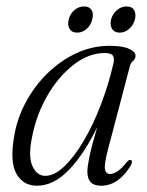

<svg xmlns="http://www.w3.org/2000/svg" viewBox="-20 -584 470 612"><path d="M324.5 -109Q312 -61.5 314.5 -45.5Q317 -29.5 331 -29.5Q341.5 -29.5 354 -37.5Q366.5 -45.5 385 -68Q391.5 -76 397 -74Q404 -71 397 -56.5Q357.5 8 302 8Q258.5 8 258.5 -36.5Q258.5 -52.5 265 -84.5Q271.5 -116.5 290 -179Q246.5 -90 198.2 -41Q150 8 98 8Q53.5 8 32.2 -30.5Q11 -69 25 -148.5Q34 -205 61.5 -256.8Q89 -308.5 130.2 -349.2Q171.5 -390 222.5 -414Q273.5 -438 329.5 -438Q370 -438 391.2 -428.5Q412.5 -419 412 -406Q412 -396.5 404.2 -390Q396.5 -383.5 394 -373ZM81.5 -143.5Q69.5 -84 83.8 -53.8Q98 -23.5 124 -23.5Q153 -23.5 184.5 -53.2Q216 -83 246.2 -134Q276.5 -185 301.2 -249.5Q326 -314 342 -383.5Q345 -399 339.5 -407Q334 -415 313.5 -415Q263 -415 214.8 -377.8Q166.5 -340.5 130.8 -278.8Q95 -217 81.5 -143.5ZM226 -480Q209 -480 201.8 -492Q194.5 -504 199 -522Q203.5 -540 217.2 -551.8Q231 -563.5 248 -563.5Q265 -563.5 272 -551.8Q279 -540 274 -522Q270 -504.5 256.5 -492.2Q243 -480 226 -480ZM361.5 -480Q344.5 -480 337.2 -492Q330 -504 334 -522Q339 -540 352.8 -551.8Q366.5 -563.5 383.5 -563.5Q400.5 -563.5 407.5 -551.8Q414.5 -540 410 -522Q405.5 -504.5 392 -492.2Q378.5 -480 361.5 -480Z"/></svg>

Font: Fraunces 144pt Soft Light
Style: Italic
Weight: 300
Italic angle: -16°
Version: Version 1.000;[b76b70a41]